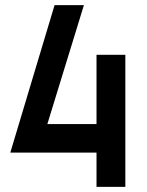

<svg xmlns="http://www.w3.org/2000/svg" viewBox="-20 -726 571 746"><path d="M355 -133H20L192 -706H306L164 -244H355V-513H467V0H355Z"/></svg>

Font: Lineal Medium
Style: Regular
Weight: 600
Designer: Created by Frank Adebiaye with contributions from Anton Moglia & Ariel Martín Pérez
Created by Frank ADEBIAYE with FontF
Foundry: Velvetyne Type Foundry
Version: Version 2.000